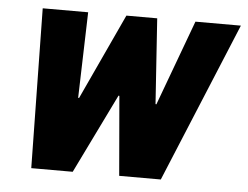

<svg xmlns="http://www.w3.org/2000/svg" viewBox="-43 -580 816 633"><g transform="rotate(5 364.5 -264.0)"><path d="M471.7 -246.1 474.6 -245.6 579.1 -528.3H729.5L510.7 0H373L350.6 -262.7L347.7 -263.2L219.2 0H82L73.7 -528.3H224.1L215.8 -244.6L218.8 -244.1L350.6 -528.3H452.6Z"/></g></svg>

Font: Roboto-BlackItalic
Style: Italic
Weight: 900
Italic angle: -12°
Designer: Google
Version: Version 1.100141; 2013